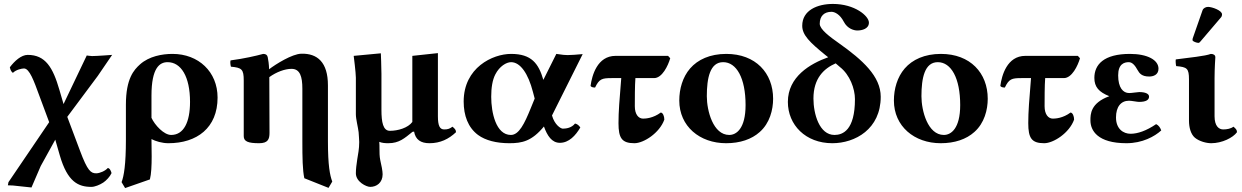

<svg xmlns="http://www.w3.org/2000/svg" viewBox="-20 -718 6316 976"><path d="M179 -234 230 -97 23 208 20 224 46 225 140 235 187 126 261 -8 284 72C323 207 378 232 445 232C461 232 487 222 505 210C520 200 539 180 547 162C545 154 539 137 528 136C515 151 487 163 469 163C442 163 425 151 387 49L322 -124L477 -332L550 -439C550 -439 472 -433 448 -433C441 -433 421 -436 421 -436L303 -189L282 -261C249 -375 211 -439 121 -439C88 -439 54 -408 30 -376C32 -364 39 -350 46 -348C62 -364 91 -370 102 -370C130 -370 153 -305 179 -234Z M742 194C749 167 751 124 751 77C751 48 750 17 750 -11C771 0 804 10 836 10C981 10 1086 -68 1086 -222C1086 -353 989 -444 857 -444C804 -444 738 -432 692 -391C661 -363 620 -319 620 -186V-7C620 118 610 177 598 208L616 238ZM946 -200C946 -97 914 -32 850 -32C813 -32 767 -82 750 -119V-232C750 -374 792 -402 832 -402C900 -402 946 -329 946 -200Z M1350 -43C1350 -43 1349 -229 1349 -321V-326C1385 -352 1428 -368 1462 -368C1505 -368 1517 -329 1517 -267V0C1517 83 1518 147 1527 188L1650 237L1669 205C1657 173 1647 124 1647 0V-284C1647 -402 1593 -447 1512 -445C1465 -444 1382 -392 1348 -366C1347 -393 1344 -413 1341 -427C1339 -438 1332 -444 1318 -444C1281 -434 1221 -420 1152 -411C1149 -403 1152 -384 1154 -379C1209 -374 1219 -366 1219 -309C1219 -215 1219 -26 1219 -26C1219 1 1241 10 1297 10C1342 10 1350 -10 1350 -43Z M2085 -49C2092 -8 2119 10 2163 10C2218 10 2261 -11 2298 -46C2298 -58 2292 -64 2280 -74C2267 -64 2257 -60 2238 -60C2216 -60 2206 -78 2206 -127V-448L2076 -434V-98C2054 -68 2003 -53 1962 -53C1927 -53 1919 -97 1919 -160V-343C1919 -375 1916 -447 1916 -447L1778 -434C1778 -434 1789 -348 1789 -323V-137C1789 -112 1800 -72 1803 -46C1804 -26 1806 -10 1806 4C1806 40 1800 66 1796 92C1792 118 1789 142 1789 163C1789 206 1842 232 1862 232C1894 232 1925 211 1925 168C1925 151 1919 122 1913 96C1909 77 1909 57 1909 37C1909 26 1909 14 1908 3C1922 9 1938 10 1954 10C2009 10 2036 -15 2077 -48Z M2578 -444C2484 -444 2337 -374 2337 -202C2337 -131 2359 -70 2410 -32C2448 -4 2504 10 2569 10C2634 10 2683 0 2745 -75C2762 -28 2785 8 2826 8C2872 8 2906 -29 2930 -70C2922 -82 2913 -88 2903 -90C2886 -68 2858 -64 2841 -64C2830 -64 2799 -84 2786 -131L2942 -443C2913 -440 2879 -438 2865 -438C2853 -438 2840 -439 2808 -444L2742 -312C2718 -395 2682 -444 2578 -444ZM2698 -217 2678 -168C2646 -89 2618 -32 2577 -32C2501 -32 2477 -146 2477 -226C2477 -272 2483 -311 2498 -340C2519 -381 2554 -402 2578 -402C2625 -402 2665 -344 2689 -251Z M3138 -321C3129 -212 3124 -150 3124 -92C3124 -16 3141 10 3205 10C3252 10 3333 -42 3357 -110C3357 -127 3350 -145 3339 -146C3300 -117 3262 -115 3249 -115C3226 -115 3207 -136 3207 -178C3207 -210 3207 -285 3210 -321H3305C3346 -321 3376 -384 3387 -422L3376 -434H3109C3016 -434 2989 -334 2982 -281C2986 -275 2995 -273 3005 -273C3026 -317 3040 -321 3089 -321Z M3433 -207C3433 -76 3537 10 3671 10C3742 10 3801 -10 3842 -47C3893 -92 3910 -160 3910 -216C3910 -347 3821 -444 3672 -444C3589 -444 3527 -415 3488 -370C3450 -326 3433 -266 3433 -207ZM3656 -402C3724 -402 3770 -321 3770 -184C3770 -64 3723 -32 3687 -32C3605 -32 3573 -155 3573 -229C3573 -321 3589 -402 3656 -402Z M4190 -427C4098 -394 3985 -328 3985 -200C3985 -83 4075 10 4211 10C4327 10 4457 -62 4457 -226C4457 -330 4365 -413 4245 -498C4198 -531 4147 -569 4147 -597C4147 -637 4170 -658 4207 -658C4223 -658 4250 -645 4269 -608C4288 -571 4322 -563 4338 -563C4361 -563 4397 -571 4397 -603C4397 -637 4325 -698 4214 -698C4135 -698 4058 -666 4058 -587C4058 -540 4096 -503 4176 -438ZM4250 -377C4300 -338 4326 -267 4326 -214C4326 -56 4264 -32 4222 -32C4145 -32 4115 -139 4115 -217C4115 -321 4169 -370 4228 -396Z M4524 -207C4524 -76 4628 10 4762 10C4833 10 4892 -10 4933 -47C4984 -92 5001 -160 5001 -216C5001 -347 4912 -444 4763 -444C4680 -444 4618 -415 4579 -370C4541 -326 4524 -266 4524 -207ZM4747 -402C4815 -402 4861 -321 4861 -184C4861 -64 4814 -32 4778 -32C4696 -32 4664 -155 4664 -229C4664 -321 4680 -402 4747 -402Z M5221 -321C5212 -212 5207 -150 5207 -92C5207 -16 5224 10 5288 10C5335 10 5416 -42 5440 -110C5440 -127 5433 -145 5422 -146C5383 -117 5345 -115 5332 -115C5309 -115 5290 -136 5290 -178C5290 -210 5290 -285 5293 -321H5388C5429 -321 5459 -384 5470 -422L5459 -434H5192C5099 -434 5072 -334 5065 -281C5069 -275 5078 -273 5088 -273C5109 -317 5123 -321 5172 -321Z M5653 -121C5653 -175 5678 -206 5719 -206C5732 -206 5761 -200 5770 -200C5809 -200 5821 -212 5821 -227C5821 -241 5803 -250 5771 -250C5763 -250 5733 -245 5720 -245C5689 -245 5664 -272 5664 -335C5664 -393 5695 -402 5718 -402C5737 -402 5751 -383 5762 -363C5772 -345 5784 -329 5822 -329C5842 -329 5869 -337 5869 -369C5869 -413 5813 -444 5724 -444C5590 -444 5543 -389 5543 -322C5543 -276 5566 -250 5619 -229C5523 -194 5523 -137 5523 -106C5523 -54 5560 10 5706 10C5787 10 5849 -24 5883 -55C5878 -69 5870 -81 5857 -87C5807 -53 5763 -38 5727 -38C5691 -38 5653 -62 5653 -121Z M6154 -127V-321C6154 -371 6158 -427 6158 -427C6158 -438 6149 -444 6135 -444C6107 -433 6026 -425 5957 -416C5955 -410 5957 -388 5959 -382C6014 -377 6024 -371 6024 -314V-105C6024 -70 6033 -36 6054 -18C6077 1 6113 10 6137 10C6192 10 6248 -18 6268 -46C6268 -58 6262 -64 6250 -74C6237 -64 6217 -60 6198 -60C6176 -60 6154 -77 6154 -127ZM6121 -683C6110 -683 6097 -677 6093 -666L6043 -523C6042 -520 6042 -515 6042 -514C6042 -507 6064 -500 6072 -500C6076 -500 6080 -504 6083 -508L6187 -630C6191 -635 6192 -640 6192 -645C6192 -665 6141 -683 6121 -683Z"/></svg>

Font: Libertinus Serif
Style: Bold
Weight: 700
Designer: Philipp H. Poll, Khaled Hosny
Foundry: Caleb Maclennan
Version: Version 7.050;RELEASE